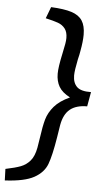

<svg xmlns="http://www.w3.org/2000/svg" viewBox="-82 -772 546 965"><g transform="rotate(5 191.5 -289.0)"><path d="M281 -401Q281 -426 293 -484Q299 -507 302 -527Q311 -575 311 -609Q311 -654 294 -680Q277 -706 239.5 -718Q202 -730 136 -733L114 -675Q154 -666 176.5 -658Q199 -650 212.5 -632.5Q226 -615 226 -585Q226 -572 223 -555L213 -505Q198 -436 198 -403Q198 -365 214 -337.5Q230 -310 270 -289Q219 -266 192 -234.5Q165 -203 155 -167.5Q145 -132 137 -73L129 -23Q121 20 101.5 43Q82 66 54.5 76.5Q27 87 -22 97L-20 155Q79 150 127 123.5Q175 97 191.5 53Q208 9 223 -84Q230 -130 233 -147Q243 -202 274 -227Q305 -252 360 -252L373 -325Q322 -324 301.5 -344Q281 -364 281 -401Z"/></g></svg>

Font: Geom Light
Style: Italic
Weight: 300
Italic angle: -10°
Version: Version 1.102